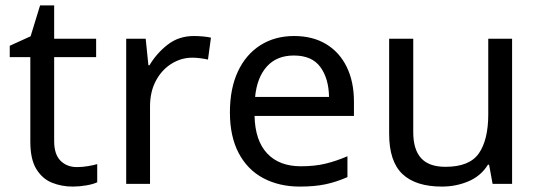

<svg xmlns="http://www.w3.org/2000/svg" viewBox="-20 -679 1996 709"><path d="M264 -62Q284 -62 305 -65.5Q326 -69 339 -73V-6Q325 1 299 5.5Q273 10 249 10Q207 10 171.5 -4.5Q136 -19 114 -55Q92 -91 92 -156V-468H16V-510L93 -545L128 -659H180V-536H335V-468H180V-158Q180 -109 203.5 -85.5Q227 -62 264 -62Z M696 -546Q711 -546 728.5 -544.5Q746 -543 759 -540L748 -459Q735 -462 719.5 -464Q704 -466 690 -466Q649 -466 613 -443.5Q577 -421 555.5 -380.5Q534 -340 534 -286V0H446V-536H518L528 -438H532Q558 -482 599 -514Q640 -546 696 -546Z M1066 -546Q1135 -546 1184.5 -516Q1234 -486 1260.5 -431.5Q1287 -377 1287 -304V-251H920Q922 -160 966.5 -112.5Q1011 -65 1091 -65Q1142 -65 1181.5 -74.5Q1221 -84 1263 -102V-25Q1222 -7 1182 1.5Q1142 10 1087 10Q1011 10 952.5 -21Q894 -52 861.5 -113.5Q829 -175 829 -264Q829 -352 858.5 -415Q888 -478 941.5 -512Q995 -546 1066 -546ZM1065 -474Q1002 -474 965.5 -433.5Q929 -393 922 -321H1195Q1194 -389 1163 -431.5Q1132 -474 1065 -474Z M1871 -536V0H1799L1786 -71H1782Q1756 -29 1710 -9.5Q1664 10 1612 10Q1515 10 1466 -36.5Q1417 -83 1417 -185V-536H1506V-191Q1506 -127 1535 -95Q1564 -63 1625 -63Q1714 -63 1748.5 -113Q1783 -163 1783 -257V-536Z"/></svg>

Font: Noto Sans Balinese
Style: Regular
Weight: 400
Designer: Aditya Bayu, David Williams
Foundry: David Williams
Version: Version 2.003